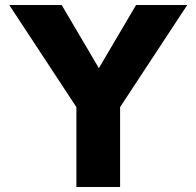

<svg xmlns="http://www.w3.org/2000/svg" viewBox="-20 -749 787 769"><path d="M286 0V-320L17 -729H227L376 -476L525 -729H730L461 -320V0Z"/></svg>

Font: BDO Grotesk ExtraBold
Style: Regular
Weight: 800
Designer: Deni Anggara
Foundry: Lokal Container
Version: Version 2.000